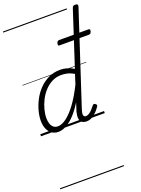

<svg xmlns="http://www.w3.org/2000/svg" viewBox="-269 -1148 1305 1780"><g transform="rotate(-20 383.0 -257.5)"><path d="M167 17Q131 17 104 -1.5Q77 -20 62 -54.5Q47 -89 47 -136Q47 -181 61 -233Q75 -285 102 -336Q129 -387 169 -428Q209 -469 261 -494Q313 -519 377 -519Q409 -519 444 -509Q479 -499 509 -480L684 -1017Q688 -1029 694.5 -1033.5Q701 -1038 715 -1038Q732 -1038 737 -1031Q742 -1024 738 -1012L440 -102Q429 -69 433 -51Q437 -33 456 -33Q472 -33 488.5 -43.5Q505 -54 520.5 -71Q536 -88 548 -104Q555 -112 561 -113.5Q567 -115 575 -109Q586 -102 587 -95Q588 -88 583 -81Q569 -59 547.5 -36.5Q526 -14 500.5 0.5Q475 15 445 15Q417 15 400.5 2Q384 -11 380.5 -37Q377 -63 387 -102Q394 -123 400.5 -143.5Q407 -164 413 -184Q369 -113 326 -68.5Q283 -24 243 -3.5Q203 17 167 17ZM104 -141Q104 -109 112.5 -84.5Q121 -60 138 -46.5Q155 -33 181 -33Q219 -33 265.5 -67.5Q312 -102 362.5 -170.5Q413 -239 464 -342L494 -436Q457 -457 427 -463.5Q397 -470 370 -470Q319 -470 277.5 -448.5Q236 -427 203.5 -391.5Q171 -356 149 -312.5Q127 -269 115.5 -224.5Q104 -180 104 -141ZM451 -733Q439 -733 437 -739.5Q435 -746 438 -757Q441 -768 446 -774.5Q451 -781 464 -781H750Q764 -781 765.5 -774Q767 -767 765 -757Q762 -746 756.5 -739.5Q751 -733 738 -733ZM0 513H629V523H0ZM0 -20H629V0H0ZM0 -505H629V-500H0ZM0 -1033H629V-1023H0Z"/></g></svg>

Font: Playwrite IN Guides
Style: Regular
Weight: 400
Designer: Veronika Burian, José Scaglione
Foundry: TypeTogether
Version: Version 1.003